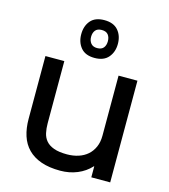

<svg xmlns="http://www.w3.org/2000/svg" viewBox="-133 -1034 1012 1149"><g transform="rotate(15 372.5 -459.5)"><path d="M485 -812Q485 -762 456.5 -728.5Q428 -695 371 -695Q314 -695 286 -728.5Q258 -762 258 -812Q258 -863 286 -896Q314 -929 371 -929Q428 -929 456.5 -896Q485 -863 485 -812ZM655 0H538V-68H536Q501 -30 452.5 -10Q404 10 347 10Q278 10 228.5 -7.5Q179 -25 147 -57.5Q115 -90 100 -136.5Q85 -183 85 -241V-630H202V-245Q202 -213 208 -185.5Q214 -158 231 -138Q248 -118 279.5 -106.5Q311 -95 361 -95Q399 -95 431.5 -105.5Q464 -116 487.5 -136.5Q511 -157 524.5 -187.5Q538 -218 538 -258V-630H655ZM423 -812Q423 -837 410.5 -852.5Q398 -868 371 -868Q344 -868 331.5 -852.5Q319 -837 319 -812Q319 -788 332 -772Q345 -756 371 -756Q398 -756 410.5 -771.5Q423 -787 423 -812Z"/></g></svg>

Font: Sinkin Sans 500 Medium
Style: 500 Medium
Weight: 500
Designer: Keith Bates
Foundry: K-Type
Version: Sinkin Sans (version 1.0)  by Keith Bates   •   © 2014   www